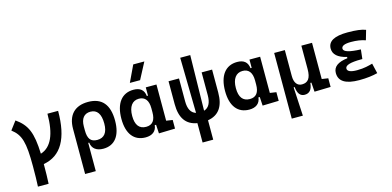

<svg xmlns="http://www.w3.org/2000/svg" viewBox="-87 -1333 4275 2096"><g transform="rotate(-15 2051.0 -285.0)"><path d="M129.9 224.6H250.5C253.9 162.6 255.4 88.9 255.4 2.9C457 -32.2 556.6 -205.1 556.6 -517.6H436C436 -286.1 375.5 -152.3 253.9 -114.3C245.1 -356.9 203.1 -449.7 79.6 -537.1L7.8 -441.9C109.4 -364.7 134.8 -276.4 134.8 -4.9C134.8 84.5 133.3 160.6 129.9 224.6Z M928.2 9.8C1056.6 9.8 1129.9 -84 1129.9 -253.9C1129.9 -435.5 1051.8 -527.3 896.5 -527.3C745.6 -527.3 663.1 -440.9 663.1 -284.2V224.6H783.7V-94.7H794.4C801.8 -25.4 852.1 9.8 928.2 9.8ZM783.7 -235.8V-279.8C783.7 -368.7 822.8 -417.5 894 -417.5C969.2 -417.5 1007.8 -362.3 1007.8 -253.9C1007.8 -151.9 967.3 -100.1 889.2 -100.1C814.5 -100.1 783.7 -142.1 783.7 -235.8Z M1406.2 9.8C1479.5 9.8 1528.3 -24.9 1535.2 -93.8H1550.3L1556.2 4.9L1739.3 0V-97.7L1668 -108.4V-517.6H1547.4V-423.8H1534.2C1526.4 -493.2 1485.4 -527.3 1409.7 -527.3C1276.9 -527.3 1201.2 -427.7 1201.2 -253.9C1201.2 -84 1275.9 9.8 1406.2 9.8ZM1547.4 -235.4C1547.4 -147.5 1514.2 -100.1 1440.9 -100.1C1363.3 -100.1 1323.2 -151.9 1323.2 -253.9C1323.2 -358.4 1366.2 -417.5 1441.9 -417.5C1510.7 -417.5 1547.4 -370.1 1547.4 -282.2ZM1392.1 -609.4H1507.8L1605.5 -794.9H1480Z M1990.7 224.6H2110.8V5.4C2235.4 -15.1 2296.9 -102.5 2296.9 -258.8V-517.6H2178.7V-258.8C2178.7 -173.8 2151.4 -123 2096.2 -106.4L2107.4 -732.4H1994.1L2005.4 -106.4C1950.2 -123 1922.9 -173.8 1922.9 -258.8V-517.6H1804.7V-258.8C1804.7 -102.5 1866.2 -15.1 1990.7 5.4Z M2578.1 9.8C2651.4 9.8 2700.2 -24.9 2707 -93.8H2722.2L2728 4.9L2911.1 0V-97.7L2839.8 -108.4V-517.6H2719.2V-423.8H2706.1C2698.2 -493.2 2657.2 -527.3 2581.5 -527.3C2448.7 -527.3 2373 -427.7 2373 -253.9C2373 -84 2447.8 9.8 2578.1 9.8ZM2719.2 -235.4C2719.2 -147.5 2686 -100.1 2612.8 -100.1C2535.2 -100.1 2495.1 -151.9 2495.1 -253.9C2495.1 -358.4 2538.1 -417.5 2613.8 -417.5C2682.6 -417.5 2719.2 -370.1 2719.2 -282.2Z M3203.6 9.8C3258.3 9.8 3288.6 -26.4 3295.4 -99.6H3307.1L3314.5 4.9L3497.6 0V-97.7L3426.3 -108.4V-517.6H3305.7V-253.9C3305.7 -148.4 3271 -107.4 3203.6 -107.4C3150.4 -107.4 3119.1 -149.4 3119.1 -224.6V-517.6H2998.5V224.6H3124L3106.4 -99.6H3118.2C3125.5 -26.4 3153.3 9.8 3203.6 9.8Z M3821.3 9.8C3904.8 9.8 3975.1 0.5 4028.3 -13.7L4001.5 -127.9C3958.5 -116.7 3908.2 -101.1 3825.2 -101.1C3752.4 -101.1 3715.8 -117.2 3715.8 -148.9C3715.8 -185.5 3775.9 -204.1 3895.5 -204.1H3911.1L3922.9 -310.1C3794.4 -314.5 3730.5 -334 3730.5 -369.6C3730.5 -400.9 3767.1 -416.5 3839.8 -416.5C3901.4 -416.5 3954.6 -408.7 4001.5 -392.1L4033.2 -501.5C3991.2 -519 3923.8 -527.3 3829.1 -527.3C3680.2 -527.3 3606.4 -486.3 3606.4 -403.8C3606.4 -337.4 3655.8 -293 3755.9 -269.5V-255.4C3646 -242.2 3591.8 -201.2 3591.8 -131.8C3591.8 -36.6 3667.5 9.8 3821.3 9.8Z"/></g></svg>

Font: Cascadia Code PL SemiBold
Style: Regular
Weight: 600
Monospace: yes
Designer: Aaron Bell
Foundry: Saja Typeworks
Version: Version 2404.023